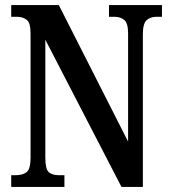

<svg xmlns="http://www.w3.org/2000/svg" viewBox="-20 -734 671 754"><path d="M24 0V-46H42Q69 -46 84.5 -58Q100 -70 100 -115V-603Q100 -645 84.5 -656.5Q69 -668 47 -668H24V-714H211L483 -178V-603Q483 -643 468 -655.5Q453 -668 430 -668H408V-714H616V-668H594Q570 -668 555.5 -654.5Q541 -641 541 -599V0H457L158 -578V-115Q158 -70 171.5 -58Q185 -46 210 -46H233V0Z"/></svg>

Font: Noto Serif Khmer ExtraCondensed SemiBold
Style: Regular
Weight: 600
Width: 2
Designer: Danh Hong and the Monotype Design Team
Foundry: Monotype Imaging Inc.
Version: Version 2.004; ttfautohint (v1.8.4.7-5d5b)